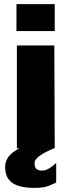

<svg xmlns="http://www.w3.org/2000/svg" viewBox="-20 -720 346 933"><path d="M148 193Q73 193 39 168Q5 143 5 92Q5 49 43.5 20Q82 -9 143 -32L247 -1Q206 15 177 34Q148 53 148 73Q148 95 158 102Q168 109 183 109Q201 109 218.5 98.5Q236 88 253 72V167Q237 175 214 184Q191 193 148 193ZM62 0V-499H244L246 0ZM60 -569V-700H246V-569Z"/></svg>

Font: Maven Pro Black
Style: Regular
Weight: 900
Designer: Joe Prince
Foundry: Joe Prince
Version: Version 2.103